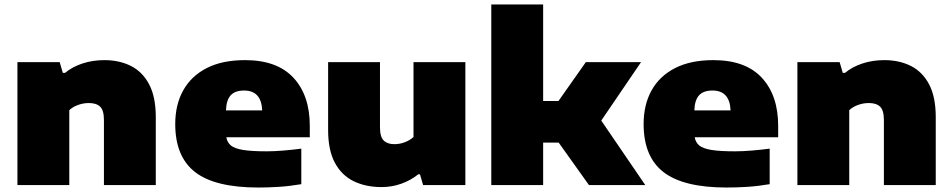

<svg xmlns="http://www.w3.org/2000/svg" viewBox="-20 -828 4260 859"><path d="M58 0V-550H247L261 -502H271Q303.5 -529 349 -544Q394.5 -559 447 -559Q514 -559 566 -532.8Q618 -506.5 647.5 -450.2Q677 -394 677 -304V0H445V-291Q445 -334.5 428 -350.8Q411 -367 378 -367Q352 -367 328.5 -358.2Q305 -349.5 290 -335V0Z M1136 11Q942 11 853 -58Q764 -127 764 -273Q764 -359.5 799.8 -423.8Q835.5 -488 905 -523.5Q974.5 -559 1076 -559Q1220 -559 1293 -480Q1366 -401 1366 -265V-214H992.5Q996.5 -191 1013 -177.2Q1029.5 -163.5 1067.2 -157.2Q1105 -151 1173 -151Q1207.5 -151 1249 -154.5Q1290.5 -158 1328 -163V-4Q1275 5 1227 8Q1179 11 1136 11ZM1072 -423Q1031.5 -423 1012 -401.5Q992.5 -380 991 -334H1153Q1149.5 -423 1072 -423Z M1687 9Q1616.5 9 1562.5 -17.2Q1508.5 -43.5 1478.2 -99.8Q1448 -156 1448 -246V-550H1680V-259Q1680 -215.5 1696.8 -199.2Q1713.5 -183 1744 -183Q1769 -183 1792 -192Q1815 -201 1830 -215V-550H2062V0H1873L1859 -48H1851Q1817.5 -21 1775.2 -6Q1733 9 1687 9Z M2178 0V-808H2410V-376H2478.5L2601 -550H2848L2670 -288.5L2867 0H2615L2479.5 -190H2410V0Z M3231.5 11Q3037.5 11 2948.5 -58Q2859.5 -127 2859.5 -273Q2859.5 -359.5 2895.2 -423.8Q2931 -488 3000.5 -523.5Q3070 -559 3171.5 -559Q3315.5 -559 3388.5 -480Q3461.5 -401 3461.5 -265V-214H3088Q3092 -191 3108.5 -177.2Q3125 -163.5 3162.8 -157.2Q3200.5 -151 3268.5 -151Q3303 -151 3344.5 -154.5Q3386 -158 3423.5 -163V-4Q3370.5 5 3322.5 8Q3274.5 11 3231.5 11ZM3167.5 -423Q3127 -423 3107.5 -401.5Q3088 -380 3086.5 -334H3248.5Q3245 -423 3167.5 -423Z M3547.5 0V-550H3736.5L3750.5 -502H3760.5Q3793 -529 3838.5 -544Q3884 -559 3936.5 -559Q4003.5 -559 4055.5 -532.8Q4107.5 -506.5 4137 -450.2Q4166.5 -394 4166.5 -304V0H3934.5V-291Q3934.5 -334.5 3917.5 -350.8Q3900.5 -367 3867.5 -367Q3841.5 -367 3818 -358.2Q3794.5 -349.5 3779.5 -335V0Z"/></svg>

Font: Encode Sans Expanded Black
Style: Regular
Weight: 900
Width: 7
Designer: Multiple Designers
Foundry: Impallari Type
Version: Version 3.000; ttfautohint (v1.8.3) -l 8 -r 50 -G 200 -x 14 